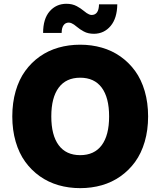

<svg xmlns="http://www.w3.org/2000/svg" viewBox="-20 -970 835 1000"><path d="M397.7 9.9Q338.1 9.9 284.6 -5.5Q231.2 -21 187.1 -52.2Q143.1 -83.5 111.2 -127.7Q79.2 -171.9 61.6 -232.2Q44 -292.6 44 -363.6Q44 -435 61.6 -495.6Q79.2 -556.1 111.2 -600.3Q143.1 -644.5 187.1 -675.6Q231.2 -706.7 284.4 -721.9Q337.7 -737.2 397.7 -737.2Q457 -737.2 510.3 -721.9Q563.6 -706.7 607.6 -675.6Q651.6 -644.5 683.8 -600.3Q715.9 -556.1 733.7 -495.6Q751.4 -435 751.4 -363.6Q751.4 -292.3 733.7 -231.7Q715.9 -171.2 683.8 -127Q651.6 -82.7 607.6 -51.7Q563.6 -20.6 510.3 -5.3Q457 9.9 397.7 9.9ZM509.8 -213.8Q548.3 -265.6 548.3 -363.6Q548.3 -461.6 509.8 -513.5Q471.2 -565.3 397.7 -565.3Q324.2 -565.3 285.7 -513.5Q247.2 -461.6 247.2 -363.6Q247.2 -265.6 285.7 -213.8Q324.2 -161.9 397.7 -161.9Q471.2 -161.9 509.8 -213.8ZM301.1 -798.3H204.5Q204.5 -871.8 238.5 -910.9Q272.4 -949.9 325.3 -950.3Q340.9 -950.3 354.4 -947.3Q367.9 -944.2 380.1 -937.7Q392.4 -931.1 399.1 -926.3Q405.9 -921.5 416.9 -913Q426.1 -905.5 431.3 -902Q436.4 -898.4 443.7 -895.2Q451 -892 457.4 -892Q494.7 -892.4 495.7 -947.4H590.9Q589.8 -874.6 556.1 -834.7Q522.4 -794.7 470.2 -794Q454.5 -794 441.2 -796.9Q427.9 -799.7 416 -806.3Q404.1 -812.9 397.4 -817.5Q390.6 -822.1 380 -830.6Q370.7 -838.1 365.6 -841.8Q360.4 -845.5 352.8 -848.9Q345.2 -852.3 338.1 -852.3Q320.7 -852.3 310.9 -838.4Q301.1 -824.6 301.1 -798.3Z"/></svg>

Font: Karasuma Gothic
Style: Black
Weight: 900
Designer: Rasmus Andersson / Ryoko Nishizuka
Foundry: Genbu
Version: Version 1.00